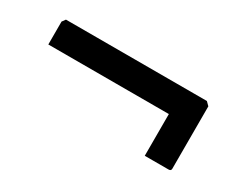

<svg xmlns="http://www.w3.org/2000/svg" viewBox="-43 -599 671 538"><g transform="rotate(30 292.5 -330.0)"><path d="M437 -220V-355H47V-429L55 -440H511L522 -429V-227Q522 -220 514 -220Z"/></g></svg>

Font: Kreon Light
Style: Regular
Weight: 400
Version: Version 2.002